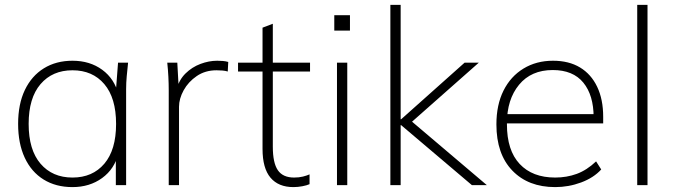

<svg xmlns="http://www.w3.org/2000/svg" viewBox="-20 -756 2752 784"><path d="M276 8Q208 8 158 -23Q108 -54 81 -112Q54 -170 54 -250Q54 -331 81.5 -388.5Q109 -446 159 -477Q209 -508 276 -508Q347 -508 397.5 -471Q448 -434 464 -369H452L462 -500H503Q500 -472 497.5 -445Q495 -418 495 -392V0H453V-131H464Q448 -66 397 -29Q346 8 276 8ZM276 -31Q358 -31 406 -87.5Q454 -144 454 -250Q454 -356 406 -412.5Q358 -469 276 -469Q194 -469 145.5 -412.5Q97 -356 97 -250Q97 -144 145.5 -87.5Q194 -31 276 -31Z M669 0V-386Q669 -414 667.5 -443Q666 -472 663 -500H704L710 -391L701 -390Q711 -430 737.5 -456Q764 -482 798.5 -495Q833 -508 867 -508Q879 -508 890.5 -507Q902 -506 912 -503L910 -464Q900 -467 888.5 -468Q877 -469 864 -469Q818 -469 783.5 -445.5Q749 -422 730 -387.5Q711 -353 711 -320V0Z M1178 8Q1117 8 1084.5 -30.5Q1052 -69 1052 -148V-464H952V-500H1052V-643L1094 -659V-500H1246V-464H1094V-157Q1094 -91 1114.5 -61Q1135 -31 1181 -31Q1201 -31 1217 -35Q1233 -39 1244 -44V-4Q1233 1 1214.5 4.5Q1196 8 1178 8Z M1356 0V-500H1398V0ZM1345 -631V-694H1409V-631Z M1574 0V-736H1616V-269H1618L1877 -500H1935L1642 -241L1645 -274L1968 0H1907L1618 -245H1616V0Z M2247 8Q2137 8 2072 -59.5Q2007 -127 2007 -248Q2007 -328 2036 -386Q2065 -444 2117.5 -476Q2170 -508 2238 -508Q2303 -508 2348.5 -480.5Q2394 -453 2418.5 -401.5Q2443 -350 2443 -279V-252H2034V-290H2421L2404 -277Q2404 -367 2362 -418.5Q2320 -470 2237 -470Q2149 -470 2099.5 -410Q2050 -350 2050 -253V-248Q2050 -142 2102 -86.5Q2154 -31 2247 -31Q2294 -31 2335 -46Q2376 -61 2414 -97L2435 -64Q2404 -30 2353 -11Q2302 8 2247 8Z M2582 0V-736H2624V0Z"/></svg>

Font: Mulish ExtraLight
Style: Regular
Weight: 200
Designer: Vernon Adams
Foundry: Vernon Adams
Version: Version 3.603